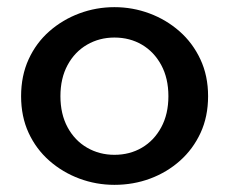

<svg xmlns="http://www.w3.org/2000/svg" viewBox="-20 -503 640 537"><path d="M300 14Q249 14 202 -3.5Q155 -21 118 -53.5Q81 -86 60 -131.5Q39 -177 39 -234Q39 -291 60 -337Q81 -383 118 -415.5Q155 -448 202 -465.5Q249 -483 300 -483Q351 -483 398 -465.5Q445 -448 482 -415.5Q519 -383 540.5 -337Q562 -291 562 -234Q562 -177 541 -131.5Q520 -86 483.5 -53.5Q447 -21 400 -3.5Q353 14 300 14ZM300 -70Q343 -70 377 -90Q411 -110 431 -147Q451 -184 451 -234Q451 -284 431 -321Q411 -358 377 -378Q343 -398 300 -398Q258 -398 223.5 -378Q189 -358 169 -321Q149 -284 149 -234Q149 -184 169 -147Q189 -110 223.5 -90Q258 -70 300 -70Z"/></svg>

Font: BioRhyme ExtraBold Medium
Style: Regular
Weight: 500
Version: Version 1.600;gftools[0.9.33]